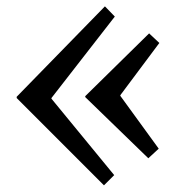

<svg xmlns="http://www.w3.org/2000/svg" viewBox="-20 -568 570 596"><path d="M31.8 -263.7V-267.6L305.7 -548.3L336.4 -516.6L139.7 -263.7V-261.7L334.5 -24.4L302.7 7.3ZM244.6 -266.6V-269.5L442.9 -464.4L474.6 -434.6L353.5 -272.5V-270.5L472.7 -106.5L440.4 -76.7Z"/></svg>

Font: Lora
Style: Regular
Weight: 400
Designer: Olga Karpushina, Alexei Vanyashin
Foundry: Cyreal (www.cyreal.org, a@cyreal.org)
Version: Version 1.014